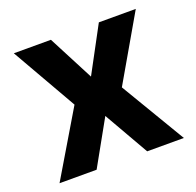

<svg xmlns="http://www.w3.org/2000/svg" viewBox="-102 -653 777 761"><g transform="rotate(-20 287.0 -273.0)"><path d="M187.1 -545.9 286.5 -354.5 389.3 -545.9H545.1L386.9 -272.5L549.2 0H394.5L286.5 -188.5L181.2 0H24.8L187.1 -272.5L30.7 -545.9Z"/></g></svg>

Font: Inter V
Style: 
Weight: 400
Designer: Rasmus Andersson
Foundry: rsms
Version: Version 4.000;git-a3f224843